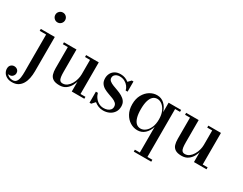

<svg xmlns="http://www.w3.org/2000/svg" viewBox="-180 -1390 2890 2280"><g transform="rotate(30 1264.5 -250.0)"><path d="M52.5 260Q11 260 -18.2 244.5Q-47.5 229 -63 203.2Q-78.5 177.5 -78.5 148Q-78.5 115.5 -59.5 98Q-40.5 80.5 -14.5 80.5Q0.5 80.5 14.8 87Q29 93.5 38.5 106.8Q48 120 48 141Q48 163 31.2 182Q14.5 201 -13.5 201Q-30 201 -44.8 194.2Q-59.5 187.5 -68.5 175.8Q-77.5 164 -77.5 148H-51.5Q-51.5 171.5 -38.8 191.2Q-26 211 -4 223Q18 235 46 235Q80.5 235 97 213.2Q113.5 191.5 118.8 155Q124 118.5 123.5 73Q123 27.5 123 -20V-433.5H35V-460H226.5V11.5Q226.5 60.5 217.5 105.2Q208.5 150 188 184.8Q167.5 219.5 134.5 239.8Q101.5 260 52.5 260ZM167 -625.5Q139 -625.5 119.5 -645.5Q100 -665.5 100 -693Q100 -721 119.5 -740.5Q139 -760 167 -760Q195 -760 214.2 -740.5Q233.5 -721 233.5 -693Q233.5 -665.5 214.2 -645.5Q195 -625.5 167 -625.5Z M558.5 10Q501 10 471 -9.8Q441 -29.5 430.8 -63.5Q420.5 -97.5 420.5 -141V-433.5H352.5V-460H524V-157Q524 -115 528 -86.2Q532 -57.5 544.5 -42.8Q557 -28 582 -28Q615 -28 641.5 -47.8Q668 -67.5 686.8 -99Q705.5 -130.5 715.2 -166.8Q725 -203 725 -235.5L741 -237Q741 -203.5 732 -161.2Q723 -119 702.2 -80Q681.5 -41 646.2 -15.5Q611 10 558.5 10ZM725 0V-433.5H656.5V-460H829.5V-26.5H897V0Z M974 10V-141.5H1001Q1010.5 -106 1032 -78Q1053.5 -50 1083.5 -34Q1113.5 -18 1148.5 -18Q1176 -18 1199.5 -26.5Q1223 -35 1237.2 -52Q1251.5 -69 1251.5 -93.5Q1251.5 -123.5 1232.2 -141.2Q1213 -159 1183.2 -170.8Q1153.5 -182.5 1119.8 -194Q1086 -205.5 1056.2 -222Q1026.5 -238.5 1007.5 -265.8Q988.5 -293 988.5 -337Q988.5 -371 1003.8 -401.2Q1019 -431.5 1050.2 -450.2Q1081.5 -469 1128.5 -469Q1161.5 -469 1189.5 -458.2Q1217.5 -447.5 1239 -429.5L1277 -469.5H1300V-330H1273.5Q1267.5 -358.5 1248.2 -383.8Q1229 -409 1199 -425Q1169 -441 1129.5 -441Q1108 -441 1089.8 -433.2Q1071.5 -425.5 1060.5 -411.2Q1049.5 -397 1049.5 -377.5Q1049.5 -352 1069.2 -335.8Q1089 -319.5 1120.2 -307.5Q1151.5 -295.5 1186.5 -283Q1221.5 -270.5 1252.8 -252.8Q1284 -235 1303.8 -208Q1323.5 -181 1323.5 -139Q1323.5 -92.5 1300.8 -59Q1278 -25.5 1240.5 -7.8Q1203 10 1157 10Q1123 10 1092.5 -2Q1062 -14 1037.5 -34.5L997 10Z M1719.5 250V223.5H1787.5V-128Q1768 -65.5 1726.8 -28Q1685.5 9.5 1627 9.5Q1575 9.5 1528.2 -19Q1481.5 -47.5 1451.8 -101Q1422 -154.5 1422 -229.5Q1422 -304.5 1451.8 -358.2Q1481.5 -412 1528.2 -440.8Q1575 -469.5 1627 -469.5Q1685.5 -469.5 1726.8 -431.5Q1768 -393.5 1787.5 -330.5V-460H1959V-433.5H1891.5V223.5H1959V250ZM1650.5 -26.5Q1685 -26.5 1716.2 -50.8Q1747.5 -75 1767.5 -120.2Q1787.5 -165.5 1787.5 -229.5Q1787.5 -293.5 1767.5 -339.2Q1747.5 -385 1716.2 -409Q1685 -433 1650.5 -433Q1615.5 -433 1591 -410.5Q1566.5 -388 1553.2 -342.8Q1540 -297.5 1540 -229.5Q1540 -161.5 1553.2 -116.2Q1566.5 -71 1591 -48.8Q1615.5 -26.5 1650.5 -26.5Z M2234 10Q2176.5 10 2146.5 -9.8Q2116.5 -29.5 2106.2 -63.5Q2096 -97.5 2096 -141V-433.5H2028V-460H2199.5V-157Q2199.5 -115 2203.5 -86.2Q2207.5 -57.5 2220 -42.8Q2232.5 -28 2257.5 -28Q2290.5 -28 2317 -47.8Q2343.5 -67.5 2362.2 -99Q2381 -130.5 2390.8 -166.8Q2400.5 -203 2400.5 -235.5L2416.5 -237Q2416.5 -203.5 2407.5 -161.2Q2398.5 -119 2377.8 -80Q2357 -41 2321.8 -15.5Q2286.5 10 2234 10ZM2400.5 0V-433.5H2332V-460H2505V-26.5H2572.5V0Z"/></g></svg>

Font: Bodoni Moda 9pt Medium
Style: Regular
Weight: 500
Designer: Owen Earl
Foundry: indestructible type
Version: Version 2.005